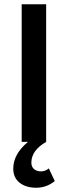

<svg xmlns="http://www.w3.org/2000/svg" viewBox="-20 -674 322 912"><path d="M43 127Q43 58.1 112.8 0H83V-653.8H199.2V0Q129.4 40 128.9 98.1Q128.9 118.2 141.8 129.2Q154.8 140.1 174.8 140.1Q194.8 140.1 211.9 126L240.2 186Q201.2 217.8 152.1 217.8Q103 217.8 73 193.8Q43 169.9 43 127Z"/></svg>

Font: SourceSansPro-Semibold
Style: Regular
Weight: 600
Designer: Paul D. Hunt
Foundry: Adobe Systems Incorporated
Version: Version 2.020;PS 2.0;hotconv 1.0.86;makeotf.lib2.5.63406